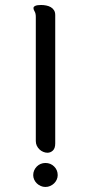

<svg xmlns="http://www.w3.org/2000/svg" viewBox="-20 -720 360 762"><path d="M160.2 -73.2Q180.7 -73.2 194.8 -59.3Q209 -45.4 209 -24.9Q209 -15.6 205.1 -7.1Q201.2 1.5 194.6 7.8Q188 14.2 179.2 18.1Q170.4 22 160.2 22Q150.4 22 141.6 18.1Q132.8 14.2 126.2 7.8Q119.6 1.5 115.7 -7.1Q111.8 -15.6 111.8 -24.9Q111.8 -35.2 115.7 -43.9Q119.6 -52.7 126.2 -59.3Q132.8 -65.9 141.6 -69.6Q150.4 -73.2 160.2 -73.2ZM199.2 -150.9Q199.2 -131.3 189.9 -122.6Q180.7 -113.8 168 -113.8Q160.2 -113.8 151.9 -117.2Q143.6 -120.6 137 -126.7Q130.4 -132.8 126.2 -141.4Q122.1 -149.9 122.1 -160.2V-652.8Q122.1 -667 117.4 -674.6Q112.8 -682.1 112.8 -688Q112.8 -693.4 120.1 -696.8Q127.4 -700.2 143.1 -700.2Q153.3 -700.2 163.3 -698.2Q173.3 -696.3 181.4 -691.7Q189.5 -687 194.3 -679.4Q199.2 -671.9 199.2 -660.2Z"/></svg>

Font: Grand Hotel
Style: Regular
Weight: 400
Designer: Brian J. Bonislawsky & Jim Lyles for Astigmatic (AOETI)
Foundry: Astigmatic (AOETI)
Version: Version 001.000